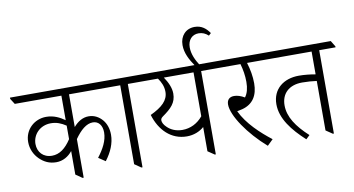

<svg xmlns="http://www.w3.org/2000/svg" viewBox="-115 -1094 2428 1318"><g transform="rotate(-10 1099.5 -434.5)"><path d="M206 -131C253 -131 292 -155 319 -189V-25L364 6H372V-263C412 -320 454 -357 499 -357C539 -357 564 -325 564 -276C564 -219 534 -164 493 -111L541 -79C583 -134 608 -193 608 -252C608 -295 595 -331 573 -357C549 -385 517 -403 478 -403C438 -403 403 -383 372 -347V-575H676V-582L651 -623H-31V-614L-6 -575H319V-404C285 -428 244 -450 190 -450C108 -450 39 -388 39 -301C39 -253 59 -210 91 -179C121 -150 157 -131 206 -131ZM86 -279C86 -344 138 -401 214 -401C254 -401 286 -388 319 -366V-272C280 -212 237 -180 185 -180C123 -180 86 -223 86 -279Z M774 6H782V-575H896V-582L870 -623H614V-615L639 -575H729V-25Z M1120 -150C1167 -150 1210 -167 1240 -194V-25L1286 6H1293V-575H1407V-582L1382 -623H833V-614L858 -575H992C1013 -545 1027 -515 1027 -477C1027 -418 983 -377 900 -338C933 -228 1010 -150 1120 -150ZM991 -241C975 -256 965 -274 965 -289C965 -299 970 -306 981 -314C1042 -357 1078 -392 1078 -456C1078 -496 1059 -537 1033 -575H1240V-269C1203 -224 1153 -199 1097 -199C1055 -199 1017 -214 991 -241Z M1291 -617C1266 -656 1244 -700 1244 -748C1244 -800 1275 -833 1320 -833C1347 -833 1368 -823 1388 -805L1404 -820C1381 -854 1350 -881 1301 -881C1239 -881 1198 -836 1198 -772C1198 -717 1224 -668 1259 -617Z M1655 10 1695 -29C1620 -87 1532 -168 1489 -260C1501 -262 1514 -265 1526 -268C1601 -288 1637 -344 1637 -429C1637 -477 1628 -527 1613 -575H1743V-582L1718 -623H1345V-614L1370 -575H1567C1579 -534 1586 -492 1586 -448C1586 -404 1577 -369 1558 -344C1533 -359 1508 -367 1486 -367C1454 -367 1435 -350 1435 -316C1435 -239 1531 -98 1655 10Z M1923 12 1949 -13C1866 -89 1816 -162 1816 -243C1816 -325 1870 -377 1962 -377C1997 -377 2035 -374 2063 -370V-25L2109 6H2116V-575H2230V-582L2205 -623H1681V-615L1706 -575H2063V-416C2030 -422 1986 -427 1948 -427C1841 -427 1762 -366 1762 -260C1762 -160 1833 -70 1923 12Z"/></g></svg>

Font: Noto Serif Devanagari SemiCondensed Light
Style: Regular
Weight: 300
Width: 4
Designer: Universal Thirst, Indian Type Foundry and the Monotype Design Team
Foundry: Monotype Imaging Inc.
Version: Version 2.004